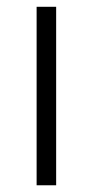

<svg xmlns="http://www.w3.org/2000/svg" viewBox="-20 -551 276 571"><path d="M147 0H88.9V-530.8H147Z"/></svg>

Font: Droid Sans TV
Style: Regular
Weight: 300
Version: Version 1.00